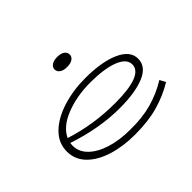

<svg xmlns="http://www.w3.org/2000/svg" viewBox="-141 -984 1268 1268"><g transform="rotate(-45 493.0 -350.5)"><path d="M885 -88Q804 -39 711 -13Q618 13 495 13Q384 13 293 -15.5Q202 -44 149.5 -98Q97 -152 97 -227Q97 -306 156 -364Q215 -422 313.5 -453Q412 -484 525 -484Q680 -484 772 -442.5Q864 -401 864 -328Q864 -254 778.5 -218Q693 -182 548 -182Q358 -182 153 -251Q151 -237 151 -228Q151 -170 195.5 -126Q240 -82 318 -57.5Q396 -33 495 -33Q608 -31 697 -56Q786 -81 863 -129ZM164 -286Q348 -227 548 -227Q810 -227 810 -328Q810 -381 734.5 -410.5Q659 -440 528 -440Q401 -440 298.5 -399Q196 -358 164 -286ZM423 -667Q423 -688 442 -701Q461 -714 493 -714Q527 -714 545.5 -701Q564 -688 564 -667Q564 -646 545.5 -633Q527 -620 493 -620Q461 -620 442 -633Q423 -646 423 -667Z"/></g></svg>

Font: BioRhyme Expanded Light
Style: Regular
Weight: 300
Width: 7
Designer: Aoife Mooney
Foundry: Aoife Mooney Type
Version: Version 1.001